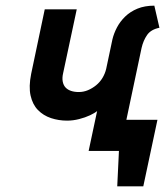

<svg xmlns="http://www.w3.org/2000/svg" viewBox="-20 -533 583 678"><path d="M412 -110 389 0H400L394 125H486L536 -110ZM293 0H403L480 -364Q486 -390 499.5 -409.5Q513 -429 543 -435L525 -513Q491 -513 465.5 -502.5Q440 -492 422 -474.5Q404 -457 393 -436Q382 -415 377 -394L355 -290Q351 -273 342 -258Q333 -243 319.5 -232Q306 -221 290.5 -214.5Q275 -208 258 -208Q243 -208 231 -212Q219 -216 211.5 -224Q204 -232 201.5 -245Q199 -258 203 -275L251 -500H138L90 -272Q81 -227 88 -195.5Q95 -164 114 -144.5Q133 -125 160 -116Q187 -107 217 -107Q238 -107 259.5 -112.5Q281 -118 298 -126Q315 -134 323 -141Z"/></svg>

Font: Advent Pro
Style: Bold Italic
Weight: 700
Italic angle: -12°
Designer: VivaRado, Andreas Kalpakidis
Foundry: VivaRado, Andreas Kalpakidis
Version: Version 3.000